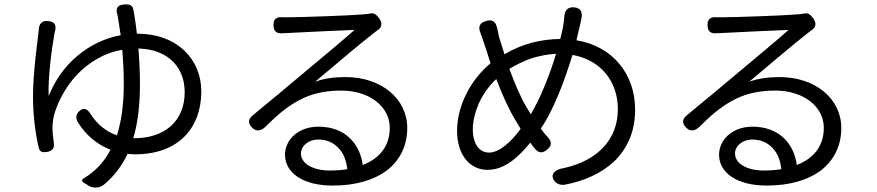

<svg xmlns="http://www.w3.org/2000/svg" viewBox="-20 -802 3960 867"><path d="M325 -462C378 -518 448 -563 532 -577C536 -531 539 -478 539 -424C539 -339 530 -260 508 -191C458 -208 419 -241 389 -287C374 -313 354 -319 334 -296C322 -282 322 -267 331 -251C367 -192 419 -149 479 -126C452 -73 413 -30 359 3C348 9 348 17 357 22L378 35L381 37C401 49 428 48 449 32C496 -7 531 -54 556 -107L588 -105C790 -105 889 -228 889 -389C889 -535 780 -650 598 -650C594 -690 588 -726 583 -755C579 -778 568 -783 544 -782C511 -781 501 -766 510 -735C511 -730 512 -725 513 -720C516 -702 520 -675 525 -643C382 -617 256 -513 200 -368C195 -445 215 -593 227 -657C227 -658 227 -658 228 -659C236 -688 227 -705 197 -707C169 -709 156 -695 155 -667C155 -667 155 -666 155 -665C149 -611 129 -474 129 -365C129 -283 140 -197 155 -135C160 -115 172 -113 193 -116C216 -120 227 -134 223 -157C220 -178 218 -200 217 -214C216 -234 219 -257 222 -275C238 -337 273 -405 325 -462ZM763 -522C797 -487 814 -439 814 -386C814 -322 792 -270 753 -234C713 -198 657 -178 588 -178H582C604 -253 612 -335 612 -424C612 -478 609 -532 605 -583C676 -581 728 -558 763 -522Z M1376 -53C1353 -66 1339 -86 1339 -109C1339 -143 1373 -172 1417 -172C1454 -172 1486 -158 1508 -134C1531 -111 1544 -78 1548 -38C1524 -34 1497 -32 1469 -32C1431 -32 1399 -40 1376 -53ZM1319 -343C1376 -376 1439 -393 1521 -393C1648 -393 1740 -321 1740 -225C1740 -144 1696 -87 1618 -57C1606 -150 1541 -230 1418 -230C1327 -230 1267 -171 1267 -103C1267 -22 1348 36 1482 36C1586 36 1670 11 1729 -34C1787 -80 1819 -145 1819 -224C1819 -356 1702 -454 1540 -454C1495 -454 1448 -449 1403 -433C1480 -497 1613 -611 1662 -648C1670 -655 1679 -661 1687 -667C1707 -681 1706 -702 1691 -721C1680 -735 1670 -745 1652 -741C1644 -739 1633 -738 1619 -737C1567 -732 1334 -724 1283 -724C1276 -724 1267 -724 1259 -724C1229 -727 1214 -717 1215 -687C1216 -659 1230 -649 1258 -652C1266 -652 1273 -653 1281 -653C1333 -656 1529 -665 1581 -667C1531 -622 1408 -520 1353 -474C1304 -432 1201 -347 1121 -281C1100 -263 1099 -246 1118 -226C1137 -206 1160 -211 1179 -230C1227 -278 1271 -316 1319 -343Z M2381 -539C2417 -550 2453 -557 2491 -559C2476 -509 2458 -458 2438 -411C2419 -364 2398 -322 2377 -286L2357 -319C2333 -358 2305 -423 2280 -491C2313 -511 2346 -527 2381 -539ZM2752 -72C2813 -130 2848 -209 2848 -306C2848 -474 2740 -595 2583 -620L2599 -688C2601 -696 2603 -706 2605 -716C2612 -747 2603 -766 2572 -769C2543 -771 2530 -755 2528 -726C2527 -715 2526 -706 2525 -698C2522 -674 2516 -651 2510 -626C2425 -625 2341 -606 2258 -557L2234 -633C2231 -646 2228 -661 2225 -675C2218 -705 2203 -716 2174 -707C2145 -698 2138 -681 2150 -652C2156 -637 2161 -621 2166 -606L2181 -561L2195 -516C2106 -443 2044 -325 2044 -212C2044 -97 2106 -35 2181 -35C2254 -35 2314 -84 2375 -158C2381 -148 2388 -139 2396 -130C2413 -110 2430 -109 2450 -126C2472 -144 2473 -161 2454 -182C2443 -194 2432 -207 2422 -221C2477 -301 2527 -429 2565 -554C2691 -532 2770 -436 2770 -309C2770 -177 2684 -78 2526 -43C2490 -38 2462 -17 2482 13C2493 29 2512 35 2531 32C2621 15 2697 -21 2752 -72ZM2265 -340C2280 -308 2295 -279 2309 -257L2331 -220C2288 -162 2236 -113 2188 -113C2144 -113 2115 -153 2115 -218C2115 -256 2126 -298 2143 -337C2162 -377 2188 -415 2221 -445C2235 -408 2250 -372 2265 -340Z M3336 -53C3313 -66 3299 -86 3299 -109C3299 -143 3333 -172 3377 -172C3414 -172 3446 -158 3468 -134C3491 -111 3504 -78 3508 -38C3484 -34 3457 -32 3429 -32C3391 -32 3359 -40 3336 -53ZM3279 -343C3336 -376 3399 -393 3481 -393C3608 -393 3700 -321 3700 -225C3700 -144 3656 -87 3578 -57C3566 -150 3501 -230 3378 -230C3287 -230 3227 -171 3227 -103C3227 -22 3308 36 3442 36C3546 36 3630 11 3689 -34C3747 -80 3779 -145 3779 -224C3779 -356 3662 -454 3500 -454C3455 -454 3408 -449 3363 -433C3440 -497 3573 -611 3622 -648C3630 -655 3639 -661 3647 -667C3667 -681 3666 -702 3651 -721C3640 -735 3630 -745 3612 -741C3604 -739 3593 -738 3579 -737C3527 -732 3294 -724 3243 -724C3236 -724 3227 -724 3219 -724C3189 -727 3174 -717 3175 -687C3176 -659 3190 -649 3218 -652C3226 -652 3233 -653 3241 -653C3293 -656 3489 -665 3541 -667C3491 -622 3368 -520 3313 -474C3264 -432 3161 -347 3081 -281C3060 -263 3059 -246 3078 -226C3097 -206 3120 -211 3139 -230C3187 -278 3231 -316 3279 -343Z"/></svg>

Font: GenSenRounded2 TW R
Style: Regular
Weight: 400
Version: Version 2.100;PS 2.1;hotconv 16.6.51;makeotf.lib2.5.65220 DE